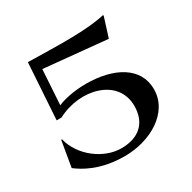

<svg xmlns="http://www.w3.org/2000/svg" viewBox="-161 -884 1063 1061"><g transform="rotate(-30 370.0 -353.5)"><path d="M54 -76C94 -45 185 14 342 14C506 14 666 -77 666 -227C666 -367 532 -440 354 -440C275 -440 206 -423 173 -408L187 -631L589 -592L629 -719L624 -721C512 -695 349 -699 137 -704L114 -346H145C310 -433 526 -377 526 -201C526 -92 459 -33 347 -33C237 -33 116 -121 87 -241L82 -240Z"/></g></svg>

Font: Coconat Demi
Style: Regular
Weight: 400
Designer: Sara Lavazza
Foundry: Collletttivo
Version: Version 1.000;Glyphs 3.2 (3217)